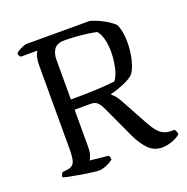

<svg xmlns="http://www.w3.org/2000/svg" viewBox="-126 -822 917 940"><g transform="rotate(-20 332.5 -352.0)"><path d="M232 0Q223 0 199 -3Q175 -6 145 -11Q115 -16 89.5 -21Q64 -26 53 -30Q53 -38 56 -44Q59 -50 62 -54L88 -57Q114 -60 123.5 -78Q133 -96 133 -148V-578Q133 -615 139.5 -633Q146 -651 150 -655H63Q54 -662 53 -675Q57 -681 68.5 -687.5Q80 -694 92 -699Q104 -704 110 -704H440Q472 -695 506 -677Q540 -659 560 -639Q569 -621 573.5 -596Q578 -571 578 -545Q578 -493 566 -448Q554 -403 536 -384Q519 -369 483 -354Q447 -339 416 -332V-328Q428 -319 435.5 -309Q443 -299 454 -280L515 -168Q531 -138 546 -114Q561 -90 580 -76Q599 -62 628 -61H649Q651 -57 654.5 -50.5Q658 -44 658 -34Q638 -17 611 -8.5Q584 0 563 0Q522 0 493.5 -28Q465 -56 442 -104L361 -279Q351 -299 340 -309.5Q329 -320 308 -321H222V-126Q222 -103 216.5 -85.5Q211 -68 206 -62L301 -52Q308 -45 308 -30Q294 -18 272 -9Q250 0 232 0ZM222 -374Q290 -374 350 -376.5Q410 -379 452 -384Q470 -408 478.5 -448Q487 -488 487 -528Q487 -563 479.5 -592.5Q472 -622 457 -640Q437 -645 406.5 -649Q376 -653 344.5 -655Q313 -657 291 -657Q253 -657 237.5 -636Q222 -615 222 -581Z"/></g></svg>

Font: Texturina Light
Style: Regular
Weight: 300
Designer: Guillermo Torres Carreño
Foundry: Omnibus-Type
Version: Version 1.002; ttfautohint (v1.8.3)